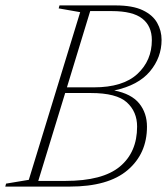

<svg xmlns="http://www.w3.org/2000/svg" viewBox="-46 -690 618 710"><path d="M250.5 -645 171 -659 174 -670H381Q444.5 -670 481.8 -652.2Q519 -634.5 535.2 -605.5Q551.5 -576.5 551.5 -542.5Q551.5 -477.5 508.5 -426Q465.5 -374.5 376.5 -355.5Q440 -343 468.8 -307.5Q497.5 -272 497.5 -221.5Q497.5 -122 426 -61Q354.5 0 211.5 0H-26.5L-23.5 -11L60.5 -25ZM367.5 -649H287.5L201.5 -367H301Q408.5 -367 462 -416.5Q515.5 -466 515.5 -541.5Q515.5 -593.5 480.2 -621.2Q445 -649 367.5 -649ZM290 -346H195L95.5 -21H195.5Q333.5 -21 397.2 -74Q461 -127 461 -222Q461 -277 423 -311.5Q385 -346 290 -346Z"/></svg>

Font: Newsreader 16pt ExtraLight
Style: Italic
Weight: 275
Italic angle: -17°
Designer: Hugues Gentile
Foundry: Production Type
Version: Version 1.003; ttfautohint (v1.8.3)